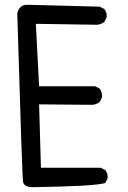

<svg xmlns="http://www.w3.org/2000/svg" viewBox="-20 -780 540 808"><path d="M113.3 7.8Q81.1 5.9 77.1 -14.2Q73.2 -34.2 52.7 -722.7Q54.7 -738.3 66.4 -750Q78.1 -761.7 99.6 -759.8L399.4 -752L418.9 -742.2Q430.7 -728.5 428.7 -707L418.9 -687.5Q405.3 -677.7 389.6 -675.8L130.9 -679.7L144.5 -417H379.9L399.4 -407.2Q411.1 -391.6 409.2 -370.1L399.4 -350.6Q385.7 -340.8 370.1 -338.9L144.5 -340.8L152.3 -74.2Q374 -74.2 403.3 -74.2L422.9 -64.5Q434.6 -50.8 432.6 -29.3L422.9 -9.8Q379.9 3.9 113.3 7.8Z"/></svg>

Font: NaikaiFont
Style: Regular
Weight: 400
Version: Version 1.67